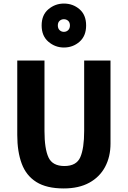

<svg xmlns="http://www.w3.org/2000/svg" viewBox="-20 -1038 717 1079"><path d="M464 -895Q464 -954 427 -986Q390 -1018 339 -1018Q290 -1018 252 -986Q214 -954 214 -895Q214 -836 252 -803.5Q290 -771 339 -771Q390 -771 427 -803.5Q464 -836 464 -895ZM373 -895Q373 -878 363 -868.5Q353 -859 339 -859Q325 -859 315 -868.5Q305 -878 305 -895Q305 -912 315 -921Q325 -930 339 -930Q353 -930 363 -921Q373 -912 373 -895ZM601 -231V-698H453V-302Q453 -205 431.5 -155Q410 -105 342 -105Q275 -105 252.5 -153.5Q230 -202 230 -302V-698H77V-279Q77 -186 102 -118.5Q127 -51 184.5 -15Q242 21 338 21Q423 21 481.5 -11Q540 -43 570.5 -100Q601 -157 601 -231Z"/></svg>

Font: Repo Bold
Style: Bold
Weight: 700
Designer: Stefan Peev
Foundry: Context Ltd
Version: Version 1.502